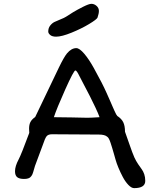

<svg xmlns="http://www.w3.org/2000/svg" viewBox="-20 -933 812 999"><path d="M272 -742.2Q251.5 -742.2 241.2 -751Q231 -759.8 231 -768.6Q231 -787.1 241.2 -800Q251.5 -813 263.7 -818.8Q275.9 -824.7 294.9 -832.3Q314 -839.8 323.2 -845.7Q338.9 -856.4 359.9 -869.1Q380.9 -881.8 411.9 -897.5Q442.9 -913.1 455.6 -913.1Q470.2 -913.1 482.4 -902.3Q494.6 -891.6 494.6 -876Q494.6 -862.3 487.3 -841.3Q483.4 -832 443.8 -808.1Q404.3 -784.2 352.8 -763.2Q301.3 -742.2 272 -742.2ZM58.1 -42Q58.1 -67.9 76.7 -103Q90.8 -129.4 132.3 -241.7Q131.3 -257.3 131.3 -263.2Q131.3 -284.2 138.2 -297.9Q145 -311.5 163.1 -324.2L287.1 -583Q313 -636.2 328.6 -655.3Q351.6 -682.6 377 -682.6Q393.6 -682.6 418.5 -653.3Q443.4 -624 468 -579.3Q492.7 -534.7 508.3 -504.2Q523.9 -473.6 534.7 -449.2Q543 -430.7 552 -410.2Q561 -389.6 565.9 -378.2Q570.8 -366.7 575.9 -355.7Q581.1 -344.7 584.2 -338.6Q587.4 -332.5 590.3 -329.6Q612.3 -315.4 621.3 -296.9Q630.4 -278.3 630.4 -247.6Q637.2 -229.5 653.3 -182.6Q669.4 -135.7 679.2 -113.8Q687.5 -95.7 699 -78.6Q710.4 -61.5 717.8 -51.8Q725.1 -42 730.5 -26.6Q735.8 -11.2 735.8 8.3Q735.8 45.9 677.7 45.9Q664.1 45.9 647.9 29.1Q631.8 12.2 618.9 -12.2Q606 -36.6 596.2 -60.3Q586.4 -84 581.5 -101.6Q578.6 -111.8 573 -131.6Q567.4 -151.4 563.7 -163.3Q560.1 -175.3 555.4 -189.5Q550.8 -203.6 546.4 -211.4Q542 -219.2 537.6 -221.7Q525.4 -232.9 494.1 -232.9Q459.5 -232.9 379.9 -233.6Q300.3 -234.4 250.5 -234.4Q231.4 -234.4 222.9 -224.6Q214.4 -214.8 201.2 -174.8L162.1 -69.8Q150.9 -28.8 146.5 -22Q142.1 -14.6 137.2 -10.5Q132.3 -6.3 126 -4.6Q119.6 -2.9 115.5 -2.4Q111.3 -2 103.5 -2Q81.1 -2 69.6 -11Q58.1 -20 58.1 -42ZM260.3 -323.2Q313.5 -322.8 353 -322Q392.6 -321.3 409.4 -320.8Q426.3 -320.3 434.6 -320.3Q454.1 -320.3 498 -323.2Q491.7 -341.3 476.3 -374Q460.9 -406.7 447.8 -432.4Q434.6 -458 413.6 -498Q392.6 -538.1 387.7 -547.9Q377.9 -566.4 372.1 -566.4Q363.8 -566.4 319.6 -467.8Q275.4 -369.1 260.3 -323.2Z"/></svg>

Font: Short Stack
Style: Regular
Weight: 400
Designer: James Grieshaber
Foundry: James Grieshaber
Version: Version 1.002